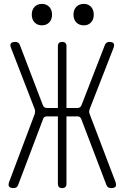

<svg xmlns="http://www.w3.org/2000/svg" viewBox="-20 -955 640 985"><path d="M73 -6Q70 2 64.5 6Q59 10 50 10Q33 10 27 2.5Q21 -5 27 -22L158 -370Q160 -378 160 -384.5Q160 -391 157 -398L37 -708Q30 -725 36 -732.5Q42 -740 59 -740Q68 -740 73.5 -736Q79 -732 82 -724L200 -415Q203 -408 208 -404.5Q213 -401 221 -401H277V-718Q277 -729 282.5 -734.5Q288 -740 299 -740Q310 -740 315.5 -734.5Q321 -729 321 -718V-401H377Q385 -401 390 -404.5Q395 -408 398 -415L518 -724Q521 -732 527 -736Q533 -740 541 -740Q558 -740 563 -732Q568 -724 562 -708L441 -398Q438 -391 437.5 -384Q437 -377 440 -370L572 -23Q578 -6 573 2Q568 10 550 10Q541 10 535 6Q529 2 526 -6L397 -344Q394 -351 389.5 -354.5Q385 -358 377 -358H321V-12Q321 -1 315.5 4.5Q310 10 299 10Q288 10 282.5 4.5Q277 -1 277 -12V-358H221Q213 -358 208 -354.5Q203 -351 201 -344ZM410 -825Q386 -825 371.5 -840Q357 -855 357 -880Q357 -905 371.5 -920Q386 -935 410 -935Q433 -935 447 -920Q461 -905 461 -880Q461 -855 447 -840Q433 -825 410 -825ZM195 -825Q172 -825 157.5 -840Q143 -855 143 -880Q143 -905 157.5 -920Q172 -935 195 -935Q218 -935 232.5 -920Q247 -905 247 -880Q247 -855 232.5 -840Q218 -825 195 -825Z"/></svg>

Font: Maple Mono Thin
Style: Regular
Weight: 250
Monospace: yes
Designer: subframe7536
Version: Version 7.000